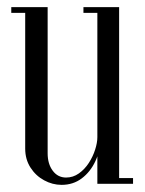

<svg xmlns="http://www.w3.org/2000/svg" viewBox="-20 -515 405 538"><path d="M260.9 -451.2V-124.9Q260.9 -92 246.9 -62.6Q233 -33.2 209 -15.1Q185 3 152.6 3Q127 3 103.6 -9.8Q80.1 -22.5 65.4 -45.5Q50.6 -68.5 50.6 -98.6V-495H113.5V-85.5Q113.5 -55.6 127.8 -36.6Q142 -17.5 165.2 -17.5Q184.8 -17.5 201.1 -29.1Q217.5 -40.8 229 -58.6Q240.5 -76.5 246.6 -95.8Q252.8 -115 252.8 -130.6V-451.2ZM313.8 -495V0H252.8V-495ZM252.8 -495V-479H213.8V-495ZM352.8 -16V0H313.8V-16ZM50.6 -495V-479H11.6V-495Z"/></svg>

Font: Emberly Black
Style: Regular
Weight: 900
Designer: Rajesh Rajput
Foundry: Rajesh Rajput
Version: Version 1.000